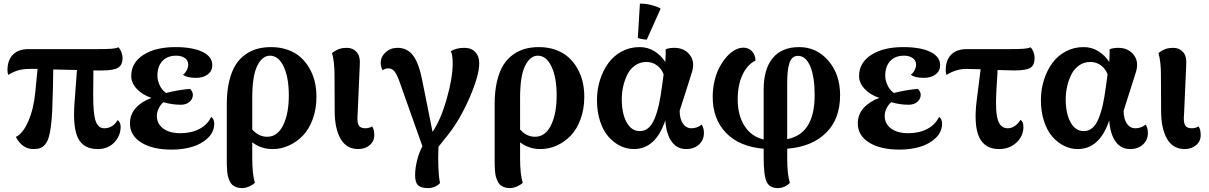

<svg xmlns="http://www.w3.org/2000/svg" viewBox="-20 -783 6474 1028"><path d="M502.9 15.1Q427.2 15.1 398.2 -42.7Q369.1 -100.6 378.9 -231.9L392.1 -408.2L265.1 -411.1L263.2 -306.2Q261.7 -236.3 259.5 -189.5Q257.3 -142.6 252.2 -104.7Q247.1 -66.9 240.2 -45.4Q233.4 -23.9 221.4 -9.5Q209.5 4.9 195.1 10Q180.7 15.1 159.2 15.1Q99.1 15.1 64.9 -49.8Q103 -67.9 131.8 -134.3Q160.6 -200.7 168.9 -290L181.2 -414.1H141.1Q105 -414.1 78.6 -406.7Q52.2 -399.4 23.9 -381.8Q20 -393.6 20 -407.2Q20 -460.9 49.3 -490.5Q78.6 -520 131.8 -520H494.1Q554.2 -520 577.9 -522Q601.6 -523.9 613.8 -529.8Q623 -521.5 629.6 -504.6Q636.2 -487.8 636.2 -472.2Q636.2 -435.5 612.5 -420.7Q588.9 -405.8 526.9 -405.8H480L479 -273.9Q478.5 -176.8 491.7 -136.5Q504.9 -96.2 538.1 -96.2Q584 -96.2 609.9 -140.1Q616.7 -136.2 621.3 -126.2Q626 -116.2 626 -105Q626 -55.7 591.8 -20.3Q557.6 15.1 502.9 15.1Z M899.9 18.1Q796.9 18.1 736.3 -19.8Q675.8 -57.6 675.8 -122.1Q675.8 -169.9 706.8 -204.6Q737.8 -239.3 791 -258.8Q742.7 -274.9 712.6 -306.9Q682.6 -338.9 682.6 -376Q682.6 -446.8 747.3 -488.8Q812 -530.8 918.9 -530.8Q1012.2 -530.8 1064.5 -505.1Q1116.7 -479.5 1116.7 -434.1Q1116.7 -403.3 1092.8 -384.8Q1068.8 -366.2 1029.8 -366.2Q980.5 -366.2 960 -382.8Q973.1 -393.1 980.5 -408Q987.8 -422.9 987.8 -437Q987.8 -459.5 969.5 -472.2Q951.2 -484.9 923.8 -484.9Q876 -484.9 849.4 -456.3Q822.8 -427.7 822.8 -377Q822.8 -353 834.7 -327.1Q846.7 -301.3 868.7 -285.2Q934.1 -301.8 998 -307.1Q1012.7 -290.5 1012.7 -275.9Q1012.7 -253.4 994.9 -237.8Q977.1 -222.2 947.8 -222.2Q901.4 -222.2 855 -235.8Q839.4 -222.7 829.6 -202.6Q819.8 -182.6 819.8 -162.1Q819.8 -120.6 853.5 -95.2Q887.2 -69.8 945.8 -69.8Q1003.9 -69.8 1047.4 -92.5Q1090.8 -115.2 1110.8 -157.2Q1127 -146 1127 -121.1Q1127 -76.7 1093 -44.2Q1059.1 -11.7 1008.5 3.2Q958 18.1 899.9 18.1Z M1274.4 224.1Q1257.8 224.1 1244.9 219Q1231.9 213.9 1223.6 206.5Q1215.3 199.2 1209.5 185.8Q1203.6 172.4 1200.7 161.9Q1197.8 151.4 1196.3 133.1Q1194.8 114.7 1194.6 104.7Q1194.3 94.7 1194.3 76.2V-226.1Q1194.3 -294.4 1207 -347.7Q1219.7 -400.9 1241.2 -435.1Q1262.7 -469.2 1293.5 -491Q1324.2 -512.7 1357.9 -521.7Q1391.6 -530.8 1431.6 -530.8Q1480 -530.8 1520.5 -516.4Q1561 -502 1589.1 -476.8Q1617.2 -451.7 1636.7 -417.7Q1656.2 -383.8 1665.3 -345.5Q1674.3 -307.1 1674.3 -265.1Q1674.3 -198.7 1654.1 -144Q1633.8 -89.4 1600.3 -55.4Q1566.9 -21.5 1525.6 -3.2Q1484.4 15.1 1440.4 15.1Q1377.4 15.1 1330.6 -21V63Q1330.6 150.9 1344.7 195.8Q1334 206.5 1314.2 215.3Q1294.4 224.1 1274.4 224.1ZM1330.6 -89.8Q1364.3 -50.8 1410.6 -50.8Q1465.8 -50.8 1496.1 -112.5Q1526.4 -174.3 1526.4 -272Q1526.4 -368.2 1498.8 -426.5Q1471.2 -484.9 1425.3 -484.9Q1384.3 -484.9 1357.4 -430.7Q1330.6 -376.5 1330.6 -257.8Z M1897.9 15.1Q1835.4 15.1 1803.7 -39.6Q1772 -94.2 1772 -189L1771 -384.8Q1771 -452.1 1757.8 -499Q1778.8 -515.1 1796.6 -521Q1814.5 -526.9 1836.9 -526.9Q1869.1 -526.9 1889.6 -504.2Q1910.2 -481.4 1906.2 -433.1L1895 -174.8Q1890.6 -132.8 1899.4 -114.5Q1908.2 -96.2 1936 -96.2Q1956.1 -96.2 1972.2 -106Q1983.9 -91.3 1983.9 -59.1Q1983.9 -26.4 1959 -5.6Q1934.1 15.1 1897.9 15.1Z M2272.9 224.1Q2233.9 224.1 2218.3 209Q2202.6 193.8 2202.6 155.8Q2202.6 117.7 2213.1 75.7Q2223.6 33.7 2241.7 0L2116.7 -352.1Q2104 -387.2 2090.8 -402.1Q2077.6 -417 2059.6 -417Q2043.5 -417 2028.8 -407.2Q2018.6 -423.8 2018.6 -446.8Q2018.6 -479.5 2044.9 -503.2Q2071.3 -526.9 2107.9 -526.9Q2159.7 -526.9 2190.7 -487.1Q2221.7 -447.3 2239.7 -357.9L2295.9 -77.1Q2339.4 -140.1 2371.6 -252.9Q2403.8 -365.7 2403.8 -443.8Q2403.8 -490.7 2393.6 -508.8Q2422.9 -526.9 2466.8 -526.9Q2503.4 -526.9 2524.7 -504.4Q2545.9 -481.9 2545.9 -443.8Q2545.9 -379.4 2494.9 -261.7Q2443.8 -144 2380.9 -64L2327.6 2.9Q2322.8 132.8 2335.9 196.8Q2327.6 208 2309.3 216.1Q2291 224.1 2272.9 224.1Z M2708.5 224.1Q2691.9 224.1 2679 219Q2666 213.9 2657.7 206.5Q2649.4 199.2 2643.6 185.8Q2637.7 172.4 2634.8 161.9Q2631.8 151.4 2630.4 133.1Q2628.9 114.7 2628.7 104.7Q2628.4 94.7 2628.4 76.2V-226.1Q2628.4 -294.4 2641.1 -347.7Q2653.8 -400.9 2675.3 -435.1Q2696.8 -469.2 2727.5 -491Q2758.3 -512.7 2792 -521.7Q2825.7 -530.8 2865.7 -530.8Q2914.1 -530.8 2954.6 -516.4Q2995.1 -502 3023.2 -476.8Q3051.3 -451.7 3070.8 -417.7Q3090.3 -383.8 3099.4 -345.5Q3108.4 -307.1 3108.4 -265.1Q3108.4 -198.7 3088.1 -144Q3067.9 -89.4 3034.4 -55.4Q3001 -21.5 2959.7 -3.2Q2918.5 15.1 2874.5 15.1Q2811.5 15.1 2764.6 -21V63Q2764.6 150.9 2778.8 195.8Q2768.1 206.5 2748.3 215.3Q2728.5 224.1 2708.5 224.1ZM2764.6 -89.8Q2798.3 -50.8 2844.7 -50.8Q2899.9 -50.8 2930.2 -112.5Q2960.4 -174.3 2960.4 -272Q2960.4 -368.2 2932.9 -426.5Q2905.3 -484.9 2859.4 -484.9Q2818.4 -484.9 2791.5 -430.7Q2764.6 -376.5 2764.6 -257.8Z M3373 15.1Q3335.4 15.1 3300.8 -2Q3266.1 -19 3238 -50.8Q3210 -82.5 3193.1 -133.5Q3176.3 -184.6 3176.3 -247.1Q3176.3 -302.7 3192.1 -353.8Q3208 -404.8 3236.6 -444.3Q3265.1 -483.9 3308.6 -507.3Q3352.1 -530.8 3404.3 -530.8Q3450.2 -530.8 3485.6 -507.8Q3521 -484.9 3542 -451.2Q3545.4 -496.6 3543.9 -519Q3562 -526.9 3590.3 -526.9Q3643.6 -526.9 3673.1 -489.5Q3702.6 -452.1 3684.1 -394L3619.1 -189.9Q3619.1 -146.5 3636.5 -121.3Q3653.8 -96.2 3682.1 -96.2Q3712.9 -96.2 3737.3 -116.2Q3749 -96.2 3749 -71.8Q3749 -33.2 3722.4 -9Q3695.8 15.1 3653.3 15.1Q3605 15.1 3576.2 -24.9Q3547.4 -64.9 3542 -138.2Q3490.7 15.1 3373 15.1ZM3309.1 -252Q3309.1 -175.3 3335 -128.2Q3360.8 -81.1 3405.3 -81.1Q3431.6 -81.1 3451.2 -97.4Q3470.7 -113.8 3484.6 -147.2Q3498.5 -180.7 3507.8 -222.4Q3517.1 -264.2 3524.9 -324.2L3533.2 -384.8Q3522.9 -413.6 3498.3 -432.4Q3473.6 -451.2 3440.9 -451.2Q3406.7 -451.2 3380.1 -432.4Q3353.5 -413.6 3338.6 -383.1Q3323.7 -352.5 3316.4 -319.1Q3309.1 -285.6 3309.1 -252ZM3395 -580.1 3406.2 -763.2Q3432.6 -764.6 3466.3 -756.3Q3500 -748 3517.1 -736.8L3442.9 -570.8Q3412.1 -572.8 3395 -580.1Z M4145 224.1Q4100.1 224.1 4084.5 190.4Q4068.8 156.7 4068.8 59.1V13.2Q3938 2.4 3866.5 -72.3Q3794.9 -147 3795.9 -268.1Q3796.4 -312 3806.4 -352.8Q3816.4 -393.6 3833.3 -424.8Q3850.1 -456.1 3871.3 -479.7Q3892.6 -503.4 3915.5 -515.6Q3938.5 -527.8 3960 -527.8Q3987.8 -527.8 4006.1 -508.8Q4024.4 -489.7 4024.9 -459Q3980.5 -436.5 3955.1 -381.6Q3929.7 -326.7 3929.7 -251Q3929.7 -166.5 3966.1 -109.1Q4002.4 -51.8 4068.8 -36.1V-303.2Q4068.8 -413.6 4117.4 -472.2Q4166 -530.8 4258.8 -530.8Q4352.5 -530.8 4415.3 -457.8Q4478 -384.8 4478 -273.9Q4478 -145.5 4402.3 -71.3Q4326.7 2.9 4194.8 13.2V63Q4194.8 151.4 4209 195.8Q4199.2 208 4180.9 216.1Q4162.6 224.1 4145 224.1ZM4194.8 -38.1Q4341.8 -65.9 4341.8 -273.9Q4341.8 -370.6 4318.4 -427.2Q4294.9 -483.9 4252.9 -483.9Q4235.8 -483.9 4224.1 -473.9Q4212.4 -463.9 4206.1 -443.4Q4199.7 -422.9 4197.3 -397.7Q4194.8 -372.6 4194.8 -336.9Z M4796.9 18.1Q4693.8 18.1 4633.3 -19.8Q4572.8 -57.6 4572.8 -122.1Q4572.8 -169.9 4603.8 -204.6Q4634.8 -239.3 4688 -258.8Q4639.6 -274.9 4609.6 -306.9Q4579.6 -338.9 4579.6 -376Q4579.6 -446.8 4644.3 -488.8Q4709 -530.8 4815.9 -530.8Q4909.2 -530.8 4961.4 -505.1Q5013.7 -479.5 5013.7 -434.1Q5013.7 -403.3 4989.7 -384.8Q4965.8 -366.2 4926.8 -366.2Q4877.4 -366.2 4856.9 -382.8Q4870.1 -393.1 4877.4 -408Q4884.8 -422.9 4884.8 -437Q4884.8 -459.5 4866.5 -472.2Q4848.1 -484.9 4820.8 -484.9Q4772.9 -484.9 4746.3 -456.3Q4719.7 -427.7 4719.7 -377Q4719.7 -353 4731.7 -327.1Q4743.7 -301.3 4765.6 -285.2Q4831.1 -301.8 4895 -307.1Q4909.7 -290.5 4909.7 -275.9Q4909.7 -253.4 4891.8 -237.8Q4874 -222.2 4844.7 -222.2Q4798.3 -222.2 4752 -235.8Q4736.3 -222.7 4726.6 -202.6Q4716.8 -182.6 4716.8 -162.1Q4716.8 -120.6 4750.5 -95.2Q4784.2 -69.8 4842.8 -69.8Q4900.9 -69.8 4944.3 -92.5Q4987.8 -115.2 5007.8 -157.2Q5023.9 -146 5023.9 -121.1Q5023.9 -76.7 4990 -44.2Q4956.1 -11.7 4905.5 3.2Q4855 18.1 4796.9 18.1Z M5329.6 15.1Q5252 15.1 5222.4 -49.1Q5192.9 -113.3 5209.5 -246.1L5230.5 -412.1Q5176.8 -414.1 5153.3 -414.1Q5099.6 -414.1 5047.4 -381.8Q5043.5 -393.6 5043.5 -407.2Q5043.5 -460.9 5072.8 -490.5Q5102.1 -520 5155.3 -520H5377.4Q5437.5 -520 5461.4 -522Q5485.4 -523.9 5497.6 -529.8Q5506.8 -521.5 5513.2 -504.9Q5519.5 -488.3 5519.5 -474.1Q5519.5 -434.1 5496.6 -419.9Q5473.6 -405.8 5410.6 -405.8Q5388.2 -405.8 5321.3 -408.2L5314.5 -292Q5308.6 -185.1 5322.8 -140.6Q5336.9 -96.2 5375.5 -96.2Q5395 -96.2 5413.1 -108.2Q5431.2 -120.1 5443.4 -141.1Q5459.5 -132.8 5459.5 -104Q5459.5 -53.7 5421.9 -19.3Q5384.3 15.1 5329.6 15.1Z M5750 15.1Q5712.4 15.1 5677.7 -2Q5643.1 -19 5615 -50.8Q5586.9 -82.5 5570.1 -133.5Q5553.2 -184.6 5553.2 -247.1Q5553.2 -302.7 5569.1 -353.8Q5585 -404.8 5613.5 -444.3Q5642.1 -483.9 5685.5 -507.3Q5729 -530.8 5781.2 -530.8Q5827.1 -530.8 5862.5 -507.8Q5897.9 -484.9 5918.9 -451.2Q5922.4 -496.6 5920.9 -519Q5939 -526.9 5967.3 -526.9Q6020.5 -526.9 6050 -489.5Q6079.6 -452.1 6061 -394L5996.1 -189.9Q5996.1 -146.5 6013.4 -121.3Q6030.8 -96.2 6059.1 -96.2Q6089.8 -96.2 6114.3 -116.2Q6126 -96.2 6126 -71.8Q6126 -33.2 6099.4 -9Q6072.8 15.1 6030.3 15.1Q5981.9 15.1 5953.1 -24.9Q5924.3 -64.9 5918.9 -138.2Q5867.7 15.1 5750 15.1ZM5686 -252Q5686 -175.3 5711.9 -128.2Q5737.8 -81.1 5782.2 -81.1Q5808.6 -81.1 5828.1 -97.4Q5847.7 -113.8 5861.6 -147.2Q5875.5 -180.7 5884.8 -222.4Q5894 -264.2 5901.9 -324.2L5910.2 -384.8Q5899.9 -413.6 5875.2 -432.4Q5850.6 -451.2 5817.9 -451.2Q5783.7 -451.2 5757.1 -432.4Q5730.5 -413.6 5715.6 -383.1Q5700.7 -352.5 5693.4 -319.1Q5686 -285.6 5686 -252Z M6322.8 15.1Q6260.3 15.1 6228.5 -39.6Q6196.8 -94.2 6196.8 -189L6195.8 -384.8Q6195.8 -452.1 6182.6 -499Q6203.6 -515.1 6221.4 -521Q6239.3 -526.9 6261.7 -526.9Q6293.9 -526.9 6314.5 -504.2Q6335 -481.4 6331.1 -433.1L6319.8 -174.8Q6315.4 -132.8 6324.2 -114.5Q6333 -96.2 6360.8 -96.2Q6380.9 -96.2 6397 -106Q6408.7 -91.3 6408.7 -59.1Q6408.7 -26.4 6383.8 -5.6Q6358.9 15.1 6322.8 15.1Z"/></svg>

Font: Arima
Style: Bold
Weight: 700
Designer: Joana Correia and Natanael Gama
Foundry: NDISCOVER
Version: Version 1.100;Glyphs 3.1.2 (3151)